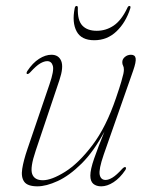

<svg xmlns="http://www.w3.org/2000/svg" viewBox="-20 -634 522 661"><path d="M412 -58.5Q416 -56.5 411.5 -48.5Q393 -21 371 -6.8Q349 7.5 328.5 7.5Q311.5 7.5 301.2 -1.2Q291 -10 291 -29.5Q291 -50.5 304.2 -88.5Q317.5 -126.5 339.5 -181Q302.5 -112 260.5 -70.5Q218.5 -29 178.8 -10.8Q139 7.5 109 7.5Q75 7.5 63.5 -8.2Q52 -24 56.5 -52.8Q61 -81.5 74.5 -121L150.5 -344Q166.5 -390.5 162 -407Q157.5 -423.5 142.5 -423.5Q132 -423.5 118.2 -415.5Q104.5 -407.5 84.5 -385.5Q77 -377.5 73 -379.5Q69.5 -381.5 74 -389.5Q92.5 -417.5 114.5 -431.5Q136.5 -445.5 157 -445.5Q182 -445.5 190.8 -424Q199.5 -402.5 184.5 -358L103 -115.5Q83 -56.5 90.8 -35Q98.5 -13.5 127.5 -13.5Q157.5 -13.5 204 -42.5Q250.5 -71.5 298 -134Q345.5 -196.5 379.5 -297Q392 -333.5 397.5 -352.5Q403 -371.5 404.8 -380Q406.5 -388.5 406.5 -394Q406.5 -403 403.8 -407.8Q401 -412.5 401 -420Q401 -430.5 410 -438Q419 -445.5 431 -445.5Q445 -445.5 447 -433.2Q449 -421 438.5 -391L337 -101.5Q319.5 -50.5 323.2 -32.5Q327 -14.5 343.5 -14.5Q354 -14.5 367.5 -22.8Q381 -31 401 -53Q408.5 -60.5 412 -58.5ZM313 -528Q345 -528 371.5 -546Q398 -564 418 -606Q421 -613.5 425.5 -613.5Q431 -613.5 428.5 -605Q413 -556.5 381 -526Q349 -495.5 304.5 -495.5Q260 -495.5 243.8 -526Q227.5 -556.5 237 -605Q238.5 -613.5 243.5 -613.5Q248.5 -613.5 248 -606Q246.5 -564 263.5 -546Q280.5 -528 313 -528Z"/></svg>

Font: Fraunces 72pt Thin
Style: Italic
Weight: 100
Italic angle: -16°
Version: Version 1.000;[b76b70a41]